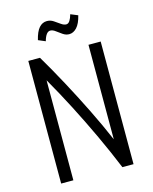

<svg xmlns="http://www.w3.org/2000/svg" viewBox="-129 -964 834 1048"><g transform="rotate(-15 288.5 -440.0)"><path d="M84 0V-693H150Q197 -614 245.5 -524Q294 -434 340 -341Q386 -248 424 -159V-693H493V0H430Q391 -95 345.5 -192.5Q300 -290 251 -385Q202 -480 153 -565V0ZM204 -772 164 -789Q175 -835 193.5 -856Q212 -877 238 -877Q258 -877 275 -865.5Q292 -854 307.5 -843Q323 -832 336 -832Q348 -832 356.5 -845Q365 -858 371 -880L412 -863Q401 -818 381.5 -797Q362 -776 338 -776Q320 -776 303 -787.5Q286 -799 271 -810.5Q256 -822 242 -822Q218 -822 204 -772Z"/></g></svg>

Font: Ubuntu Sans Condensed
Style: Regular
Weight: 400
Width: 3
Designer: Dalton Maag Ltd
Foundry: Dalton Maag Ltd
Version: Version 1.006; ttfautohint (v1.8.4.7-5d5b)